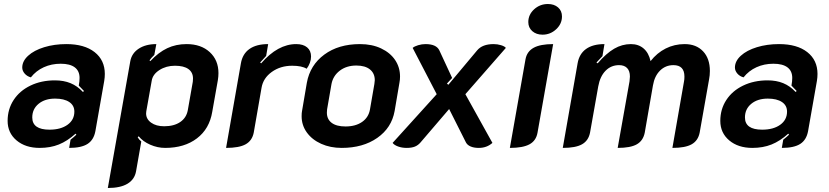

<svg xmlns="http://www.w3.org/2000/svg" viewBox="-20 -729 4137 958"><path d="M18 -126Q18 -184 48 -230Q78 -276 132 -302Q186 -328 254 -328Q298 -328 332 -314Q366 -300 394 -270L399 -275Q396 -279 373 -302L376 -322Q377 -328 377 -340Q377 -375 353 -393Q329 -411 283 -411Q237 -411 198.5 -393.5Q160 -376 134 -343Q115 -348 103 -362Q91 -376 91 -392Q91 -424 120.5 -451Q150 -478 200.5 -493.5Q251 -509 311 -509Q401 -509 452 -469Q503 -429 503 -360Q503 -343 500 -325L456 -75Q448 -31 417 -11Q386 9 325 9L332 -32Q351 -47 361 -57L357 -62Q316 -25 273.5 -8Q231 9 178 9Q107 9 62.5 -28.5Q18 -66 18 -126ZM351 -172Q351 -203 325.5 -220Q300 -237 255 -237Q204 -237 172.5 -211Q141 -185 141 -143Q141 -82 227 -82Q283 -82 317 -106.5Q351 -131 351 -172Z M630 -423Q637 -463 672 -486Q707 -509 760 -509L750 -455Q736 -442 726 -428L730 -424Q771 -468 814.5 -488.5Q858 -509 911 -509Q983 -509 1026.5 -469Q1070 -429 1070 -364Q1070 -347 1067 -329L1039 -171Q1025 -86 962.5 -38.5Q900 9 804 9Q766 9 729.5 -7Q693 -23 672 -49L667 -44Q673 -33 685 -23L659 125Q652 166 616.5 187.5Q581 209 518 209ZM917 -179 942 -321Q943 -327 943 -337Q943 -368 920 -384.5Q897 -401 853 -401Q809 -401 775.5 -379.5Q742 -358 737 -326L710 -174Q709 -170 709 -163Q709 -135 734 -117Q759 -99 799 -99Q848 -99 879 -120Q910 -141 917 -179Z M1285 -291 1246 -67Q1238 -27 1205.5 -9Q1173 9 1108 9L1182 -413Q1190 -460 1224.5 -484.5Q1259 -509 1318 -509L1308 -450Q1282 -422 1278 -417L1283 -413Q1366 -509 1458 -509Q1493 -509 1512.5 -492.5Q1532 -476 1532 -447Q1532 -431 1526 -415Q1520 -399 1510 -386Q1486 -401 1438 -401Q1379 -401 1336 -370Q1293 -339 1285 -291Z M1485 -149Q1485 -166 1487 -175L1511 -316Q1527 -404 1598 -456.5Q1669 -509 1776 -509Q1836 -509 1881.5 -487.5Q1927 -466 1951.5 -429.5Q1976 -393 1976 -347Q1976 -331 1973 -316L1949 -175Q1934 -91 1862.5 -41Q1791 9 1685 9Q1628 9 1582.5 -11.5Q1537 -32 1511 -68Q1485 -104 1485 -149ZM1826 -183 1848 -310Q1850 -322 1850 -329Q1850 -363 1826 -382.5Q1802 -402 1758 -402Q1709 -402 1675.5 -376.5Q1642 -351 1634 -310L1612 -183Q1611 -177 1611 -167Q1611 -134 1635 -116Q1659 -98 1704 -98Q1754 -98 1786.5 -120.5Q1819 -143 1826 -183Z M1939 -16 2159 -259 2039 -490Q2048 -498 2066.5 -503.5Q2085 -509 2103 -509Q2157 -509 2172 -478L2236 -340L2210 -312L2217 -306L2361 -478Q2387 -509 2443 -509Q2462 -509 2480 -503.5Q2498 -498 2504 -490L2302 -259L2437 -16Q2409 9 2369 9Q2345 9 2328.5 2Q2312 -5 2305 -18L2221 -185L2078 -18Q2066 -4 2050 2.5Q2034 9 2009 9Q1986 9 1966.5 2Q1947 -5 1939 -16Z M2616 -619Q2616 -656 2645 -682.5Q2674 -709 2714 -709Q2745 -709 2764.5 -692Q2784 -675 2784 -647Q2784 -610 2755 -583Q2726 -556 2687 -556Q2656 -556 2636 -573.5Q2616 -591 2616 -619ZM2602 -433Q2609 -472 2642.5 -490.5Q2676 -509 2740 -509L2662 -67Q2655 -27 2622 -9Q2589 9 2524 9Z M2862 -413Q2870 -460 2904 -484.5Q2938 -509 2996 -509L2986 -449Q2972 -435 2956 -417L2962 -413Q3005 -463 3044.5 -486Q3084 -509 3128 -509Q3166 -509 3191.5 -487Q3217 -465 3226 -424Q3258 -465 3301.5 -487Q3345 -509 3396 -509Q3454 -509 3488 -473Q3522 -437 3522 -375Q3522 -353 3518 -333L3471 -67Q3463 -27 3431 -9Q3399 9 3335 9L3393 -323Q3395 -332 3395 -347Q3395 -404 3340 -404Q3301 -404 3273.5 -377Q3246 -350 3238 -303L3197 -67Q3189 -27 3157.5 -9Q3126 9 3062 9L3121 -323Q3123 -339 3123 -347Q3123 -375 3109 -389.5Q3095 -404 3069 -404Q3029 -404 3001.5 -376Q2974 -348 2965 -298L2924 -67Q2916 -27 2884 -9Q2852 9 2788 9Z M3574 -126Q3574 -184 3604 -230Q3634 -276 3688 -302Q3742 -328 3810 -328Q3854 -328 3888 -314Q3922 -300 3950 -270L3955 -275Q3952 -279 3929 -302L3932 -322Q3933 -328 3933 -340Q3933 -375 3909 -393Q3885 -411 3839 -411Q3793 -411 3754.5 -393.5Q3716 -376 3690 -343Q3671 -348 3659 -362Q3647 -376 3647 -392Q3647 -424 3676.5 -451Q3706 -478 3756.5 -493.5Q3807 -509 3867 -509Q3957 -509 4008 -469Q4059 -429 4059 -360Q4059 -343 4056 -325L4012 -75Q4004 -31 3973 -11Q3942 9 3881 9L3888 -32Q3907 -47 3917 -57L3913 -62Q3872 -25 3829.5 -8Q3787 9 3734 9Q3663 9 3618.5 -28.5Q3574 -66 3574 -126ZM3907 -172Q3907 -203 3881.5 -220Q3856 -237 3811 -237Q3760 -237 3728.5 -211Q3697 -185 3697 -143Q3697 -82 3783 -82Q3839 -82 3873 -106.5Q3907 -131 3907 -172Z"/></svg>

Font: K2D
Style: Bold Italic
Weight: 700
Italic angle: -10°
Designer: Katatrad Aksorn Co.,Ltd.
Foundry: Cadson Demak Co.,Ltd.
Version: Version 1.000; ttfautohint (v1.6)